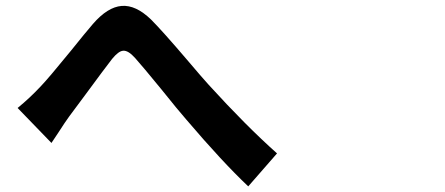

<svg xmlns="http://www.w3.org/2000/svg" viewBox="-20 -667 1540 665"><path d="M839.8 -21.5Q750 -106.4 626 -252Q597.7 -284.2 539.1 -357.4Q472.7 -438.5 448.2 -465.8Q423.8 -493.2 406.2 -491.2Q390.6 -490.2 368.2 -462.9Q343.8 -431.6 273.4 -335.9Q234.4 -284.2 219.7 -263.7Q206.1 -245.1 181.6 -207Q165 -182.6 158.2 -171.9L41 -293Q84 -328.1 122.1 -369.1Q148.4 -396.5 225.6 -491.2Q277.3 -555.7 301.8 -584Q352.5 -642.6 401.4 -646.5Q450.2 -650.4 502.9 -599.6Q542 -560.5 627 -460.9Q680.7 -397.5 703.1 -373Q832 -231.4 939.5 -135.7Z"/></svg>

Font: Bpmf GenYo Gothic B
Style: B
Weight: 700
Foundry: But Ko
Version: Version 1.320